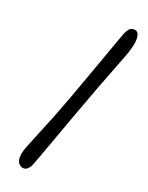

<svg xmlns="http://www.w3.org/2000/svg" viewBox="-205 -802 655 850"><g transform="rotate(30 122.0 -377.0)"><path d="M86 12Q64 12 54 -10Q44 -32 53 -77Q58 -98 62.5 -120Q67 -142 71.5 -163.5Q76 -185 81 -207.5Q86 -230 91 -253Q101 -302 111.5 -360Q122 -418 132 -476.5Q142 -535 151 -586Q160 -637 166 -674Q172 -711 175 -724Q180 -747 188 -756.5Q196 -766 211 -766Q231 -766 237 -733Q243 -700 229 -632Q212 -548 196.5 -466Q181 -384 168 -310Q155 -236 144.5 -176.5Q134 -117 127 -77Q120 -37 117 -24Q114 -9 105.5 1.5Q97 12 86 12Z"/></g></svg>

Font: Shantell Sans Light
Style: Italic
Weight: 300
Italic angle: -11°
Designer: Stephen Nixon, Anya Danilova, Shantell Martin
Foundry: Arrow Type
Version: Version 1.008;[ac192a2d6]